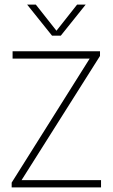

<svg xmlns="http://www.w3.org/2000/svg" viewBox="-20 -819 492 839"><path d="M31 0V-21L378.5 -573.5L384.5 -563H35V-595H417V-574.5L68 -22L62 -32H421.5V0ZM207.5 -663 98.5 -799H136.5L232 -678H221.5L317 -799H354.5L245.5 -663Z"/></svg>

Font: Encode Sans SC SemiCondensed Thin
Style: Regular
Weight: 250
Width: 4
Designer: Multiple Designers
Foundry: Impallari Type
Version: Version 3.002